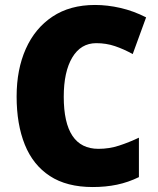

<svg xmlns="http://www.w3.org/2000/svg" viewBox="-20 -795 637 774"><path d="M368 -621Q306 -621 271.5 -563.5Q237 -506 237 -405Q237 -195 377 -195Q420 -195 460 -208Q500 -221 540 -240V-81Q497 -60 451.5 -50.5Q406 -41 354 -41Q249 -41 181 -85.5Q113 -130 80 -212Q47 -294 47 -406Q47 -515 84 -598Q121 -681 191.5 -728Q262 -775 363 -775Q413 -775 465.5 -763Q518 -751 569 -725L515 -577Q479 -597 443.5 -609Q408 -621 368 -621Z"/></svg>

Font: Noto Sans Tamil UI SemiCondensed Black
Style: Regular
Weight: 900
Width: 4
Designer: Jelle Bosma - Monotype Design Team
Foundry: Monotype Imaging Inc.
Version: Version 2.004; ttfautohint (v1.8.4.7-5d5b)